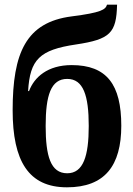

<svg xmlns="http://www.w3.org/2000/svg" viewBox="-20 -790 568 820"><path d="M266 10C428 10 498 -83 498 -253C498 -429 436 -512 286 -512C183 -512 126 -460 104 -401H100C108 -536 149 -577 304 -600C451 -622 477 -649 480 -770H437C431 -749 412 -736 286 -720C91 -695 34 -564 34 -319C34 -102 102 10 266 10ZM267 -50C196 -50 175 -124 175 -252C175 -382 197 -453 267 -453C336 -453 359 -382 359 -252C359 -124 336 -50 267 -50Z"/></svg>

Font: Noto Serif Condensed
Style: Bold
Weight: 700
Width: 3
Designer: Monotype Design Team
Foundry: Monotype Imaging Inc.
Version: Version 2.015